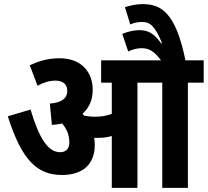

<svg xmlns="http://www.w3.org/2000/svg" viewBox="-20 -916 1013 936"><path d="M442 -210C442 -222 441 -233 439 -244C445 -244 450 -244 456 -244C480 -244 503 -246 525 -253V0H650V-513H771V0H896V-513H973V-622H884C837 -852 768 -896 675 -896C644 -896 614 -889 589 -881L615 -797C633 -805 652 -809 672 -809C712 -809 736 -789 770 -705L766 -704C730 -755 701 -769 658 -769C634 -769 603 -762 576 -751L605 -665C626 -675 648 -681 669 -681C702 -681 726 -673 765 -622H473V-513H525V-361C498 -351 473 -347 443 -347C423 -347 407 -349 391 -352C388 -355 385 -358 382 -361C414 -390 432 -428 432 -478C432 -567 374 -632 271 -632C211 -632 167 -617 125 -598L163 -498C192 -514 222 -523 250 -523C286 -523 308 -506 308 -473C308 -437 282 -416 223 -411L233 -307C250 -308 267 -311 283 -314C305 -288 318 -259 318 -222C318 -192 303 -174 273 -174C214 -174 170 -243 129 -382L18 -349C87 -132 163 -63 282 -63C385 -63 442 -116 442 -210Z"/></svg>

Font: Noto Sans Devanagari Condensed
Style: Bold
Weight: 700
Width: 3
Designer: Jelle Bosma - Monotype Design Team
Foundry: Monotype Imaging Inc.
Version: Version 2.004